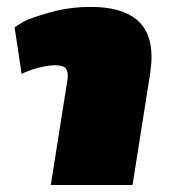

<svg xmlns="http://www.w3.org/2000/svg" viewBox="-20 -528 490 548"><path d="M21.7 -450Q30.8 -456.7 47.5 -466.2Q64.2 -475.8 120.8 -492.1Q177.5 -508.3 239.2 -508.3Q412.5 -508.3 412.5 -365.8Q412.5 -345.8 408.3 -316.7L358.3 0H125L172.5 -300Q173.3 -305 173.3 -313.3Q173.3 -329.2 165 -335.4Q156.7 -341.7 137.5 -341.7Q115.8 -341.7 86.7 -333.8Q57.5 -325.8 41.7 -316.7Z"/></svg>

Font: BoonTook
Style: Italic
Weight: 400
Italic angle: -9°
Designer: Sungsit Sawaiwan
Foundry: FontUni
Version: Version 3.0